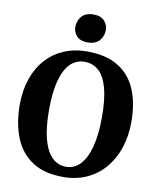

<svg xmlns="http://www.w3.org/2000/svg" viewBox="-103 -1055 941 1147"><g transform="rotate(10 367.0 -482.0)"><path d="M362 11Q246 12 172.5 -36Q99 -84 64.2 -170.2Q29.5 -256.5 29.5 -370Q29.5 -457.5 54 -528Q78.5 -598.5 123.8 -648.8Q169 -699 232.2 -725.8Q295.5 -752.5 373 -752.5Q489 -752 562 -706.5Q635 -661 669.5 -578.5Q704 -496 704 -383.5Q704 -296 679.5 -223.8Q655 -151.5 610 -99.2Q565 -47 502 -18.2Q439 10.5 362 11ZM365.5 -52Q415 -52 451 -89.5Q487 -127 506.5 -200.8Q526 -274.5 526 -382.5Q526 -490.5 507.2 -558Q488.5 -625.5 453 -657.2Q417.5 -689 367.5 -689Q317.5 -689 281.8 -654.5Q246 -620 226.5 -549Q207 -478 207 -370Q207 -262.5 226 -192Q245 -121.5 280.5 -86.8Q316 -52 365.5 -52ZM362 -806Q318.5 -806 297 -830Q275.5 -854 275.5 -884.5Q275.5 -922 299 -949.2Q322.5 -976.5 371 -976.5H372Q415.5 -976.5 437 -952.5Q458.5 -928.5 458.5 -898Q458.5 -860.5 434.8 -833.2Q411 -806 363 -806Z"/></g></svg>

Font: Merriweather 20pt ExtraBold
Style: Regular
Weight: 800
Version: Version 2.100